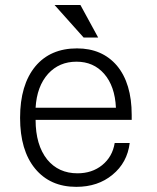

<svg xmlns="http://www.w3.org/2000/svg" viewBox="-20 -723 623 761"><path d="M121.1 -295.9Q126 -380.9 170.9 -430.7Q214.8 -478.5 283.2 -478.5Q350.6 -478.5 392.6 -430.7Q435.5 -381.8 439.5 -295.9ZM121.1 -248H502V-267.6Q502 -392.6 443.4 -462.9Q384.8 -531.2 285.2 -531.2Q179.7 -531.2 120.1 -460Q59.6 -386.7 59.6 -255.9Q59.6 -127 119.1 -54.7Q178.7 17.6 282.2 17.6Q368.2 17.6 425.8 -30.3Q484.4 -78.1 494.1 -156.2H434.6Q425.8 -101.6 384.8 -68.4Q344.7 -36.1 287.1 -36.1Q211.9 -36.1 167 -90.8Q121.1 -148.4 121.1 -248ZM196.3 -703.1 311.5 -574.2H369.1L298.8 -703.1Z"/></svg>

Font: Dotum
Style: Regular
Weight: 400
Version: Version 2.21